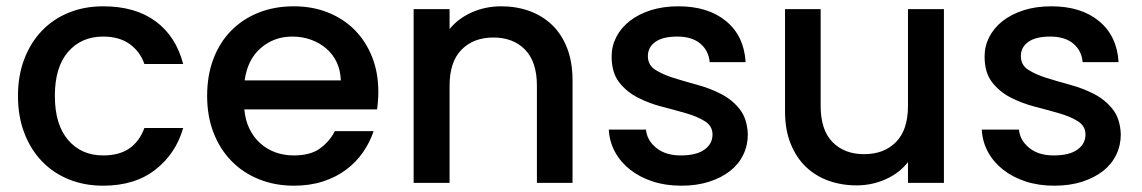

<svg xmlns="http://www.w3.org/2000/svg" viewBox="-20 -580 3623 609"><path d="M37 -276Q37 -340 57 -392.5Q77 -445 113 -482.5Q149 -520 198.5 -540Q248 -560 307 -560Q409 -560 473.5 -512.5Q538 -465 561 -377H438Q424 -417 391 -440.5Q358 -464 307 -464Q238 -464 196 -415.5Q154 -367 154 -276Q154 -185 196 -136Q238 -87 307 -87Q358 -87 390 -109Q422 -131 438 -174H561Q538 -93 473 -42Q408 9 307 9Q248 9 198.5 -11Q149 -31 113 -68.5Q77 -106 57 -158.5Q37 -211 37 -276Z M907 -464Q849 -464 807 -427.5Q765 -391 756 -325H1061Q1060 -357 1048 -382.5Q1036 -408 1015 -426Q994 -444 966.5 -454Q939 -464 907 -464ZM1165 -164Q1153 -128 1131 -96.5Q1109 -65 1077.5 -41.5Q1046 -18 1004.5 -4.5Q963 9 912 9Q853 9 802.5 -11Q752 -31 715 -68.5Q678 -106 657.5 -158.5Q637 -211 637 -276Q637 -341 657 -393.5Q677 -446 713.5 -483Q750 -520 800.5 -540Q851 -560 912 -560Q971 -560 1020 -540.5Q1069 -521 1104.5 -485.5Q1140 -450 1160 -400Q1180 -350 1180 -289Q1180 -275 1179 -261Q1178 -247 1176 -233H755Q758 -199 771 -172Q784 -145 805 -126Q826 -107 853 -97Q880 -87 912 -87Q965 -87 995.5 -109.5Q1026 -132 1042 -164Z M1683 -308Q1683 -384 1645.5 -422.5Q1608 -461 1545 -461Q1482 -461 1444 -422.5Q1406 -384 1406 -308V0H1292V-551H1406V-488Q1434 -522 1477 -541Q1520 -560 1570 -560Q1618 -560 1659.5 -545Q1701 -530 1731.5 -500.5Q1762 -471 1779 -427Q1796 -383 1796 -325V0H1683Z M2352 -154Q2352 -119 2337.5 -89Q2323 -59 2295.5 -37.5Q2268 -16 2229 -3.5Q2190 9 2141 9Q2091 9 2050 -4.5Q2009 -18 1978.5 -42Q1948 -66 1930.5 -98.5Q1913 -131 1911 -169H2029Q2032 -135 2061.5 -111Q2091 -87 2139 -87Q2189 -87 2214.5 -105.5Q2240 -124 2240 -153Q2240 -180 2216.5 -195Q2193 -210 2157 -220.5Q2121 -231 2080 -241.5Q2039 -252 2003 -270.5Q1967 -289 1943.5 -319.5Q1920 -350 1920 -401Q1920 -434 1935 -463Q1950 -492 1977.5 -513.5Q2005 -535 2044 -547.5Q2083 -560 2132 -560Q2226 -560 2283 -513Q2340 -466 2345 -383H2231Q2228 -419 2201.5 -441.5Q2175 -464 2128 -464Q2082 -464 2058.5 -447Q2035 -430 2035 -402Q2035 -374 2058 -359Q2081 -344 2116 -333Q2151 -322 2191.5 -311Q2232 -300 2267 -282Q2302 -264 2326 -234Q2350 -204 2352 -154Z M2974 0H2860V-66Q2833 -31 2789.5 -11.5Q2746 8 2697 8Q2649 8 2607.5 -7Q2566 -22 2535.5 -51.5Q2505 -81 2487.5 -125Q2470 -169 2470 -227V-551H2583V-244Q2583 -168 2620.5 -129.5Q2658 -91 2721 -91Q2784 -91 2822 -129.5Q2860 -168 2860 -244V-551H2974Z M3535 -154Q3535 -119 3520.5 -89Q3506 -59 3478.5 -37.5Q3451 -16 3412 -3.5Q3373 9 3324 9Q3274 9 3233 -4.5Q3192 -18 3161.5 -42Q3131 -66 3113.5 -98.5Q3096 -131 3094 -169H3212Q3215 -135 3244.5 -111Q3274 -87 3322 -87Q3372 -87 3397.5 -105.5Q3423 -124 3423 -153Q3423 -180 3399.5 -195Q3376 -210 3340 -220.5Q3304 -231 3263 -241.5Q3222 -252 3186 -270.5Q3150 -289 3126.5 -319.5Q3103 -350 3103 -401Q3103 -434 3118 -463Q3133 -492 3160.5 -513.5Q3188 -535 3227 -547.5Q3266 -560 3315 -560Q3409 -560 3466 -513Q3523 -466 3528 -383H3414Q3411 -419 3384.5 -441.5Q3358 -464 3311 -464Q3265 -464 3241.5 -447Q3218 -430 3218 -402Q3218 -374 3241 -359Q3264 -344 3299 -333Q3334 -322 3374.5 -311Q3415 -300 3450 -282Q3485 -264 3509 -234Q3533 -204 3535 -154Z"/></svg>

Font: SVN-Poppins Medium
Style: Regular
Weight: 500
Designer: Ninad Kale (Devanagari), Jonny Pinhorn (Latin)
Foundry: Indian Type Foundry
Version: Version 3.002 2017; ttfautohint (v1.8.3)